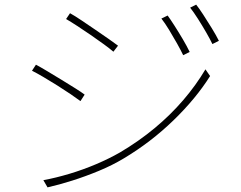

<svg xmlns="http://www.w3.org/2000/svg" viewBox="-20 -792 1040 828"><path d="M703 -725Q714 -710 732 -682Q750 -654 768 -623.5Q786 -593 798 -568L770 -554Q760 -575 743.5 -604.5Q727 -634 709 -663.5Q691 -693 676 -712ZM826 -772Q838 -757 856 -729.5Q874 -702 893 -671Q912 -640 924 -616L896 -602Q886 -623 869 -652.5Q852 -682 833.5 -711Q815 -740 800 -759ZM282 -735Q302 -724 331 -704.5Q360 -685 391.5 -663.5Q423 -642 449.5 -623.5Q476 -605 489 -595L469 -569Q454 -582 428 -601Q402 -620 371.5 -641Q341 -662 312.5 -680.5Q284 -699 265 -710ZM167 -15Q221 -25 279.5 -42.5Q338 -60 394.5 -84Q451 -108 498 -135Q579 -183 647 -239.5Q715 -296 770 -360Q825 -424 866 -493L886 -464Q825 -367 728 -273Q631 -179 514 -109Q464 -79 406 -55Q348 -31 291 -13Q234 5 185 16ZM135 -513Q154 -503 184 -485Q214 -467 246 -447.5Q278 -428 305 -411Q332 -394 345 -384L327 -356Q311 -368 284.5 -386Q258 -404 227 -423.5Q196 -443 167 -460Q138 -477 118 -487Z"/></svg>

Font: Noto Sans SC Thin
Style: Regular
Weight: 100
Designer: Ryoko NISHIZUKA 西塚涼子 (kana, bopomofo & ideographs); Paul D. Hunt (Latin, Greek & Cyrillic); Sandoll Communications 산돌커뮤니
Foundry: Adobe
Version: Version 2.004-H2;hotconv 1.0.118;makeotfexe 2.5.65603